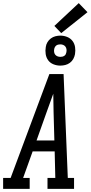

<svg xmlns="http://www.w3.org/2000/svg" viewBox="-46 -1209 580 1229"><path d="M-26 0V-70H22L270 -735H361L388 -70H428V0H258V-70H308L304 -240H163L102 -70H144V0ZM302 -310 297 -490Q297 -520 296 -549.5Q295 -579 295 -609Q284 -579 273.5 -549.5Q263 -520 252 -490L188 -310ZM340 -789Q317 -789 296 -797.5Q275 -806 262.5 -823Q250 -840 246.5 -862.5Q243 -885 247 -908Q249 -924 257.5 -938.5Q266 -953 279.5 -963Q293 -973 309 -977Q325 -981 340 -981Q363 -981 384 -972.5Q405 -964 418 -947Q431 -930 434.5 -907.5Q438 -885 434 -862Q431 -846 423 -831.5Q415 -817 401.5 -807Q388 -797 372 -793Q356 -789 340 -789ZM340 -845Q347 -845 353.5 -846.5Q360 -848 366 -852Q372 -856 375 -862.5Q378 -869 379 -875Q381 -885 379.5 -894.5Q378 -904 372.5 -911Q367 -918 358.5 -921.5Q350 -925 340 -925Q334 -925 327 -923.5Q320 -922 314.5 -918Q309 -914 305.5 -907.5Q302 -901 301 -895Q299 -885 300.5 -875.5Q302 -866 307.5 -859Q313 -852 322 -848.5Q331 -845 340 -845ZM346 -997 302 -1043 458 -1189 514 -1131Z"/></svg>

Font: Iosevka Slab Oblique
Style: Regular
Weight: 400
Italic angle: -9°
Monospace: yes
Designer: Belleve Invis
Foundry: Belleve Invis
Version: Version 11.1.1; ttfautohint (v1.8.3)